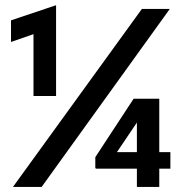

<svg xmlns="http://www.w3.org/2000/svg" viewBox="-20 -735 702 755"><path d="M647.8 -700H538L31 0H143.8ZM111.7 -357.5H200.5V-714.5L23.3 -655V-570L154.5 -615.5L111.7 -646ZM505.5 -346.8 354.8 -117V-74H397.5L565.8 -323.5V-346.8ZM399.5 -136.8 356.3 -96.5V-71.7H650V-136.8ZM606.3 -346.8H518.3V0H606.3Z"/></svg>

Font: Tilda Sans VF
Style: Regular
Weight: 400
Designer: ParaType Ltd
Foundry: ParaType Ltd
Version: Version 1.010